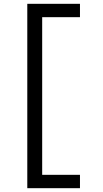

<svg xmlns="http://www.w3.org/2000/svg" viewBox="-20 -843 540 1006"><path d="M123 143V-823H399V-753H201V73H399V143Z"/></svg>

Font: Iosevka Web
Style: Regular
Weight: 400
Monospace: yes
Designer: Belleve Invis
Foundry: Belleve Invis
Version: Version 28.0.3; ttfautohint (v1.8.3)